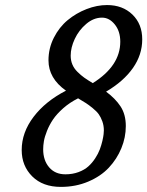

<svg xmlns="http://www.w3.org/2000/svg" viewBox="-20 -730 583 760"><path d="M289.1 -340.8Q255.9 -324.2 230.2 -301.5Q204.6 -278.8 189.9 -257.1Q175.3 -235.4 166 -211.9Q156.7 -188.5 153.8 -171.1Q150.9 -153.8 150.9 -139.2Q150.9 -95.2 174.6 -67.6Q198.2 -40 238.8 -40Q267.1 -40 290.8 -48.8Q314.5 -57.6 329.8 -71.5Q345.2 -85.4 356.9 -103.5Q368.7 -121.6 375 -138.4Q381.3 -155.3 385.3 -172.4Q389.2 -189.5 390.1 -199Q391.1 -208.5 391.1 -213.9Q391.1 -232.9 385 -249.8Q378.9 -266.6 370.8 -277.8Q362.8 -289.1 346.9 -302Q331.1 -314.9 320.3 -321.8Q309.6 -328.6 289.1 -340.8ZM221.2 9.8Q149.4 9.8 107.7 -31.7Q65.9 -73.2 65.9 -136.2Q65.9 -205.6 113 -267.6Q160.2 -329.6 241.2 -371.1Q171.9 -419.9 171.9 -491.2Q171.9 -538.6 193.1 -580.6Q214.4 -622.6 248 -650.4Q281.7 -678.2 322.8 -694.1Q363.8 -710 403.8 -710Q465.3 -710 504.2 -672.4Q543 -634.8 543 -574.2Q543 -513.2 505.9 -460.4Q468.8 -407.7 399.9 -367.2Q436.5 -340.3 457.3 -308.6Q478 -276.9 478 -231Q478 -186 460.4 -143.3Q442.9 -100.6 410.9 -66.4Q378.9 -32.2 329.3 -11.2Q279.8 9.8 221.2 9.8ZM259.8 -509.8Q259.8 -490.7 266.4 -474.9Q272.9 -459 286.9 -445.3Q300.8 -431.6 313.5 -422.6Q326.2 -413.6 347.2 -400.9Q456.1 -469.2 456.1 -564.9Q456.1 -606.4 434.3 -633.3Q412.6 -660.2 383.8 -660.2Q350.6 -660.2 321.3 -635.3Q292 -610.4 275.9 -575.9Q259.8 -541.5 259.8 -509.8Z"/></svg>

Font: Pfennig
Style: Italic
Weight: 500
Italic angle: -13°
Version: Version 20120410 ; ttfautohint (v0.8)